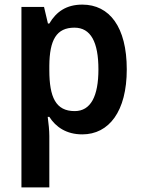

<svg xmlns="http://www.w3.org/2000/svg" viewBox="-20 -573 615 833"><path d="M337 -553C268 -553 224 -522 194 -471H188L171 -543H73V240H194V17C194 -6 191 -37 187 -66H194C222 -22 268 10 337 10C453 10 530 -90 530 -272C530 -456 455 -553 337 -553ZM303 -453C374 -453 407 -390 407 -272C407 -156 374 -91 304 -91C222 -91 194 -151 194 -269V-288C195 -400 225 -453 303 -453Z"/></svg>

Font: Noto Sans Ethiopic SemiCondensed SemiBold
Style: Regular
Weight: 600
Width: 4
Designer: Monotype Design Team
Foundry: Monotype Imaging Inc.
Version: Version 2.102